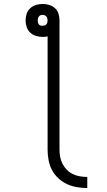

<svg xmlns="http://www.w3.org/2000/svg" viewBox="-20 -755 540 968"><path d="M420 193Q394 193 367.5 188.5Q341 184 317.5 173Q294 162 274 143.5Q254 125 242 102Q230 79 225 52.5Q220 26 220 0V-572Q214 -570 207.5 -569.5Q201 -569 195 -569Q178 -569 161.5 -574Q145 -579 132.5 -590.5Q120 -602 114.5 -618.5Q109 -635 109 -652Q109 -669 114.5 -685.5Q120 -702 132.5 -713.5Q145 -725 161.5 -730Q178 -735 195 -735Q212 -735 228.5 -730Q245 -725 257.5 -713.5Q270 -702 275 -685.5Q280 -669 280 -652V0Q280 19 283.5 37Q287 55 295.5 71.5Q304 88 317.5 101.5Q331 115 348 123Q365 131 383 134Q401 137 420 137ZM195 -625Q200 -625 205 -626.5Q210 -628 213.5 -632Q217 -636 218.5 -641.5Q220 -647 220 -652Q220 -657 218.5 -662.5Q217 -668 213.5 -672Q210 -676 205 -678Q200 -680 195 -680Q189 -680 184 -678Q179 -676 176 -672Q173 -668 171.5 -662.5Q170 -657 170 -652Q170 -647 171.5 -641.5Q173 -636 176 -632Q179 -628 184 -626.5Q189 -625 195 -625Z"/></svg>

Font: Iosevka Term Light
Style: Regular
Weight: 300
Monospace: yes
Designer: Belleve Invis
Foundry: Belleve Invis
Version: Version 9.0.1; ttfautohint (v1.8.3)